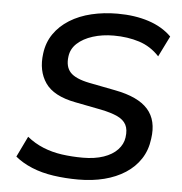

<svg xmlns="http://www.w3.org/2000/svg" viewBox="-52 -764 780 823"><g transform="rotate(5 338.0 -352.5)"><path d="M315 9Q259 9 207.5 1.5Q156 -6 114 -23.5Q72 -41 42 -66L85 -155Q117 -129 155 -113.5Q193 -98 236 -92Q279 -86 326 -86Q377 -86 415 -99Q453 -112 475 -135.5Q497 -159 501 -188Q506 -222 495 -243Q484 -264 457 -276.5Q430 -289 386 -298L273 -320Q179 -338 143.5 -389.5Q108 -441 118 -516Q124 -564 149.5 -601Q175 -638 216 -663.5Q257 -689 309.5 -701.5Q362 -714 421 -714Q496 -714 555.5 -694.5Q615 -675 654 -636L610 -547Q573 -587 523 -603Q473 -619 413 -619Q364 -619 323 -606Q282 -593 256.5 -569.5Q231 -546 227 -513Q221 -469 243.5 -444.5Q266 -420 326 -408L439 -386Q539 -367 581 -319.5Q623 -272 611 -192Q605 -143 580.5 -105.5Q556 -68 516.5 -42.5Q477 -17 426 -4Q375 9 315 9Z"/></g></svg>

Font: Nunito Sans 7pt SemiBold
Style: Italic
Weight: 600
Italic angle: -9°
Designer: Vernon Adams
Foundry: Vernon Adams
Version: Version 3.101;gftools[0.9.27]